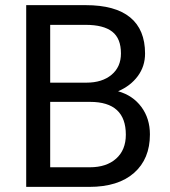

<svg xmlns="http://www.w3.org/2000/svg" viewBox="-20 -731 663 751"><path d="M82.5 0V-710.9H314.9Q430.7 -710.9 489 -663.1Q547.4 -615.2 547.4 -521.5Q547.4 -471.7 519 -433.3Q490.7 -395 441.9 -374Q499.5 -357.9 533 -312.7Q566.4 -267.6 566.4 -205.1Q566.4 -109.4 504.4 -54.7Q442.4 0 329.1 0ZM176.3 -332.5V-76.7H331.1Q396.5 -76.7 434.3 -110.6Q472.2 -144.5 472.2 -204.1Q472.2 -332.5 332.5 -332.5ZM176.3 -407.7H317.9Q379.4 -407.7 416.3 -438.5Q453.1 -469.2 453.1 -522Q453.1 -580.6 418.9 -607.2Q384.8 -633.8 314.9 -633.8H176.3Z"/></svg>

Font: Vazir FD
Style: Regular-FD
Weight: 400
Designer: Saber Rastikerdar
Foundry: Saber Rastikerdar
Version: Version 30.0.0